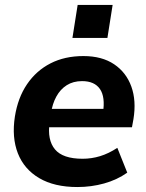

<svg xmlns="http://www.w3.org/2000/svg" viewBox="-20 -743 590 774"><path d="M292 11Q199 11 138 -25Q77 -61 52 -125Q27 -189 40 -273Q52 -349 89 -403.5Q126 -458 183.5 -487.5Q241 -517 316 -517Q391 -517 440 -484Q489 -451 509.5 -394Q530 -337 518 -263L512 -230H158L169 -304H415L395 -288Q405 -352 383 -384Q361 -416 311 -416Q275 -416 249 -399.5Q223 -383 207 -353.5Q191 -324 186 -288L180 -249Q170 -179 201.5 -141Q233 -103 313 -103Q349 -103 383.5 -113.5Q418 -124 453 -147L493 -47Q452 -18 400 -3.5Q348 11 292 11ZM272 -590 293 -723H434L413 -590Z"/></svg>

Font: Mulish ExtraLight ExtraBold
Style: Italic
Weight: 800
Italic angle: -9°
Version: Version 3.603